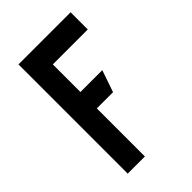

<svg xmlns="http://www.w3.org/2000/svg" viewBox="-210 -785 870 870"><g transform="rotate(-45 225.5 -350.0)"><path d="M188 0V-308H292L328 -413H188V-590H412V-700H78V0Z"/></g></svg>

Font: Advent Pro
Style: Bold
Weight: 700
Designer: Andreas Kalpakidis
Foundry: Andreas Kalpakidis
Version: Version 2.002 2008